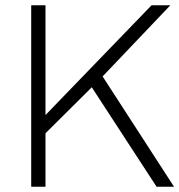

<svg xmlns="http://www.w3.org/2000/svg" viewBox="-20 -706 678 726"><path d="M98 0V-686H152V-271L553 -686H624L368 -417L638 0H572L327 -376L152 -202V0Z"/></svg>

Font: Archivo SemiBold Thin
Style: Regular
Weight: 250
Version: Version 2.001